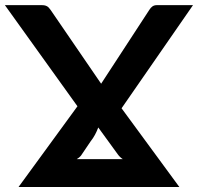

<svg xmlns="http://www.w3.org/2000/svg" viewBox="-44 -746 790 766"><path d="M265 -322 -24.5 -725.5H121.5Q129 -725.5 134 -724.5Q139 -723.5 143.2 -721.2Q147.5 -719 151 -715Q154.5 -711 158.5 -705.5L359.5 -412L551 -705.5Q557 -715.5 564.2 -720.5Q571.5 -725.5 582 -725.5H726L441 -314L671.5 0H30ZM348 -237.5Q342.5 -222.5 335 -208.5Q327.5 -194.5 317.5 -182L279 -125Q272.5 -117 262 -111H446Q434.5 -118.5 426.5 -129.5Z"/></svg>

Font: Lato Heavy
Style: Regular
Weight: 800
Designer: Lukasz Dziedzic
Foundry: tyPoland Lukasz Dziedzic
Version: Version 2.007; 2014-02-27